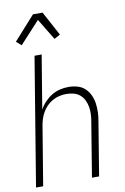

<svg xmlns="http://www.w3.org/2000/svg" viewBox="-103 -1026 707 1085"><g transform="rotate(-10 250.0 -483.5)"><path d="M73 -806 44 -831 166 -967H221L296 -828L262 -809L188 -931ZM13 0 134 -735H175L124 -427Q136 -450 154.5 -469.5Q173 -489 195 -502.5Q217 -516 242 -522Q267 -528 292 -528Q318 -528 343 -521Q368 -514 386 -497Q404 -480 414.5 -457Q425 -434 428.5 -409Q432 -384 431 -357.5Q430 -331 425 -305L375 0H334L385 -311Q389 -332 390 -354Q391 -376 387.5 -396.5Q384 -417 375 -435.5Q366 -454 351 -467Q336 -480 315.5 -485.5Q295 -491 273 -491Q253 -491 233 -486.5Q213 -482 194 -471.5Q175 -461 160 -445.5Q145 -430 134.5 -411.5Q124 -393 118 -373Q112 -353 109 -333L54 0Z"/></g></svg>

Font: Iosevka Curly Extralight
Style: Italic
Weight: 200
Italic angle: -9°
Monospace: yes
Designer: Belleve Invis
Foundry: Belleve Invis
Version: Version 22.1.2; ttfautohint (v1.8.4)